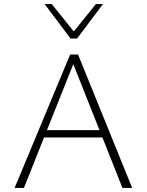

<svg xmlns="http://www.w3.org/2000/svg" viewBox="-20 -927 724 947"><path d="M584 0 333 -632H350L98 0H52L326 -658H365L632 0ZM172 -249 185 -285H489L507 -249ZM328 -737 337 -763 453 -907H488L360 -737ZM328 -737 200 -907H235L352 -762L360 -737Z"/></svg>

Font: Ysabeau Infant ExtraLight
Style: Regular
Weight: 250
Designer: Christian Thalmann (Catharsis Fonts)
Version: Version 2.001;gftools[0.9.30]; featfreeze: ss01,ss02,lnum